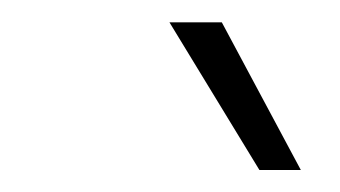

<svg xmlns="http://www.w3.org/2000/svg" viewBox="-20 -770 305 172"><path d="M178.7 -750 249.5 -617.7H212.4L131.8 -750Z"/></svg>

Font: Roboto Condensed ExtraLight
Style: Italic
Weight: 250
Italic angle: -12°
Designer: Christian Robertson
Foundry: Google
Version: Version 3.008; 2023